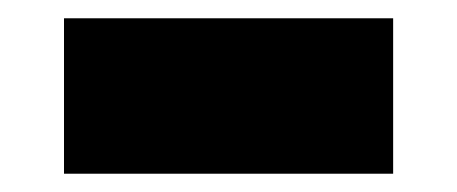

<svg xmlns="http://www.w3.org/2000/svg" viewBox="-20 -403 500 210"><path d="M50 -213H410V-383H50Z"/></svg>

Font: Unageo
Style: Black
Weight: 900
Designer: Richard Sepsi
Foundry: Richard Sepsi
Version: Version 2.000